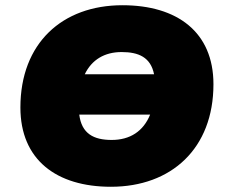

<svg xmlns="http://www.w3.org/2000/svg" viewBox="-20 -702 860 734"><path d="M404 12C635 12 796 -134 796 -380C796 -580 657 -682 448 -682C218 -682 58 -537 58 -291C58 -91 196 12 404 12ZM407 -167C338 -167 292 -191 283 -264H554C528 -200 477 -167 407 -167ZM304 -418C331 -474 380 -503 445 -503C510 -503 556 -483 569 -418Z"/></svg>

Font: SN Pro Black
Style: Italic
Weight: 900
Italic angle: -9°
Designer: Tobias Whetton
Foundry: Supernotes
Version: Version 1.001;Glyphs 3.2 (3249)